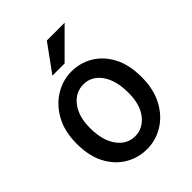

<svg xmlns="http://www.w3.org/2000/svg" viewBox="-214 -855 977 977"><g transform="rotate(-45 274.5 -367.0)"><path d="M267.1 8.8Q204.1 8.8 150.6 -22.7Q97.2 -54.2 64.9 -115Q32.7 -175.8 32.7 -263.7Q32.7 -351.6 66.9 -414.1Q101.1 -476.6 156.2 -510Q211.4 -543.5 274.4 -543.5Q336.9 -543.5 389.9 -512Q442.9 -480.5 474.9 -419.7Q506.8 -358.9 506.8 -271Q506.8 -183.1 473.1 -120.4Q439.5 -57.6 384.8 -24.4Q330.1 8.8 267.1 8.8ZM271 -80.6Q326.2 -80.6 364.5 -128.4Q402.8 -176.3 402.8 -261.7Q402.8 -351.1 366 -402.6Q329.1 -454.1 271 -454.1Q212.9 -454.1 175 -405Q137.2 -356 137.2 -272.5Q137.2 -184.1 174.6 -132.3Q211.9 -80.6 271 -80.6ZM190.4 -596.7 296.9 -743.2H424.8L278.3 -596.7Z"/></g></svg>

Font: Harmattan
Style: Bold
Weight: 700
Designer: George W. Nuss III and SIL International
Foundry: SIL International
Version: Version 4.000